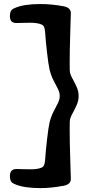

<svg xmlns="http://www.w3.org/2000/svg" viewBox="-20 -777 442 962"><path d="M228.5 -427.7Q222.7 -452.1 215.6 -513.9Q208.5 -575.7 206.5 -610.4Q205.1 -631.8 201.2 -641.1Q197.3 -650.4 188 -654.3Q167.5 -663.1 129.9 -663.1Q114.3 -663.1 92.3 -662.4Q70.3 -661.6 63 -661.6Q46.9 -661.6 38.3 -669.4Q29.8 -677.2 29.8 -695.8Q29.8 -714.4 35.4 -723.1Q41 -731.9 54.2 -736.8Q98.1 -756.8 183.1 -756.8Q237.8 -756.8 298.8 -745.6Q335 -738.8 335 -710.9Q335 -706.5 333 -650.6Q331.1 -594.7 329.8 -528.3Q328.6 -461.9 329.6 -423.3Q330.1 -407.2 341.1 -387.2Q352.1 -367.2 363 -343.8Q374 -320.3 374 -295.9Q374 -271.5 363 -248Q352.1 -224.6 341.1 -204.3Q330.1 -184.1 329.6 -168Q328.6 -129.4 329.8 -63Q331.1 3.4 333 59.3Q335 115.2 335 119.6Q335 147 298.8 153.8Q234.9 165.5 183.1 165.5Q98.1 165.5 54.2 145.5Q41 140.6 35.4 131.8Q29.8 123 29.8 104.5Q29.8 69.8 63 69.8Q70.3 69.8 94.7 70.6Q119.1 71.3 134.8 71.3Q168.5 71.3 188 63Q197.3 59.1 201.2 49.8Q205.1 40.5 206.5 19Q208.5 -16.1 215.6 -77.9Q222.7 -139.6 228.5 -164.1Q235.8 -193.8 249 -219.2Q262.2 -244.6 270.8 -261.7Q279.3 -278.8 279.3 -295.9Q279.3 -313 270.8 -330.1Q262.2 -347.2 249 -372.6Q235.8 -397.9 228.5 -427.7Z"/></svg>

Font: Cooper*
Style: Bold
Weight: 700
Designer: Owen Earl
Foundry: indestructible type*
Version: Version 0.001